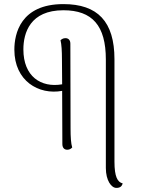

<svg xmlns="http://www.w3.org/2000/svg" viewBox="-20 -721 691 936"><path d="M538 67V-432C538 -616 456 -701 289 -701C80 -701 50 -556 50 -479C50 -326 169 -257 283 -278L284 -19C284 -1 293 9 308 9C320 9 327 3 332 -2C326 -21 324 -54 324 -94L323 -508C323 -525 314 -535 299 -535C287 -535 280 -529 275 -525C280 -505 282 -472 282 -433L283 -310C179 -292 94 -349 94 -480C94 -561 127 -671 289 -671C430 -671 496 -596 496 -431V98C496 159 523 195 547 195C565 195 574 188 578 173C553 167 538 141 538 67Z"/></svg>

Font: Arima Koshi ExtraLight
Style: Regular
Weight: 275
Designer: Joana Correia and Natanael Gama
Foundry: NDISCOVER
Version: Version 1.019;PS 001.019;hotconv 1.0.88;makeotf.lib2.5.64775